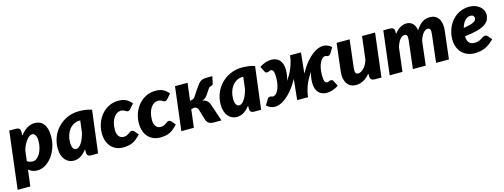

<svg xmlns="http://www.w3.org/2000/svg" viewBox="-24 -1284 5790 2207"><g transform="rotate(-15 2871.0 -180.5)"><path d="M-8.5 164.5 74.5 -518.5H154.5Q178.5 -518.5 192 -507.2Q205.5 -496 205.5 -470.5V-423.5Q241 -471.5 284.5 -499Q328 -526.5 377.5 -526.5Q409.5 -526.5 436 -515.2Q462.5 -504 481.8 -480Q501 -456 511.8 -418.8Q522.5 -381.5 522.5 -330Q522.5 -262 501.8 -200.8Q481 -139.5 446 -93Q411 -46.5 365.2 -19.2Q319.5 8 269.5 8Q237 8 211.5 -2.5Q186 -13 166.5 -30.5L142.5 164.5ZM315.5 -409Q299.5 -409 282 -396.8Q264.5 -384.5 248.2 -363.2Q232 -342 217.8 -313.5Q203.5 -285 194 -252.5L178.5 -127.5Q193 -116 210.8 -111Q228.5 -106 244.5 -106Q271.5 -106 294.2 -124Q317 -142 333.5 -171.2Q350 -200.5 359.2 -238Q368.5 -275.5 368.5 -314.5Q368.5 -364 354 -386.5Q339.5 -409 315.5 -409Z M993 0H910Q895.5 0 885.8 -3.8Q876 -7.5 870.2 -14Q864.5 -20.5 862.2 -29.5Q860 -38.5 860 -49V-86Q828 -42 789 -17Q750 8 703 8Q675 8 649 -3.2Q623 -14.5 603 -37.2Q583 -60 571 -95.2Q559 -130.5 559 -178.5Q559 -249 584.8 -312.2Q610.5 -375.5 656.8 -423Q703 -470.5 766.5 -498.5Q830 -526.5 906 -526.5Q943 -526.5 981 -521.5Q1019 -516.5 1056 -503.5ZM765 -114.5Q782 -114.5 798 -127.2Q814 -140 828.2 -162Q842.5 -184 854.5 -213.5Q866.5 -243 875 -276.5L893 -420H884Q846 -420 814.8 -403Q783.5 -386 761 -356.8Q738.5 -327.5 726.2 -288.8Q714 -250 714 -206Q714 -181 718 -163.5Q722 -146 728.8 -135.2Q735.5 -124.5 744.8 -119.5Q754 -114.5 765 -114.5Z M1501 -91Q1476 -63.5 1453 -44.5Q1430 -25.5 1405.5 -14Q1381 -2.5 1353.2 2.8Q1325.5 8 1292 8Q1246.5 8 1210 -7.5Q1173.5 -23 1147.8 -51.5Q1122 -80 1108 -120.5Q1094 -161 1094 -211.5Q1094 -275 1114.8 -332Q1135.5 -389 1172.8 -432Q1210 -475 1261 -500.2Q1312 -525.5 1373 -525.5Q1425 -525.5 1462.2 -507.8Q1499.5 -490 1529 -452L1479 -394.5Q1473.5 -389 1466.5 -384.8Q1459.5 -380.5 1451 -380.5Q1441 -380.5 1434.2 -384.8Q1427.5 -389 1419.5 -393.8Q1411.5 -398.5 1400 -402.8Q1388.5 -407 1370 -407Q1347 -407 1325.2 -393.8Q1303.5 -380.5 1286.5 -355.5Q1269.5 -330.5 1259.2 -294Q1249 -257.5 1249 -211Q1249 -185 1255 -165.8Q1261 -146.5 1271.5 -133.8Q1282 -121 1296 -114.5Q1310 -108 1326 -108Q1350 -108 1364.8 -114.8Q1379.5 -121.5 1390.5 -129.5Q1401.5 -137.5 1411 -144.2Q1420.5 -151 1434 -151Q1441.5 -151 1448.5 -147.2Q1455.5 -143.5 1461 -138L1501 -91Z M1942 -91Q1917 -63.5 1894 -44.5Q1871 -25.5 1846.5 -14Q1822 -2.5 1794.2 2.8Q1766.5 8 1733 8Q1687.5 8 1651 -7.5Q1614.5 -23 1588.8 -51.5Q1563 -80 1549 -120.5Q1535 -161 1535 -211.5Q1535 -275 1555.8 -332Q1576.5 -389 1613.8 -432Q1651 -475 1702 -500.2Q1753 -525.5 1814 -525.5Q1866 -525.5 1903.2 -507.8Q1940.5 -490 1970 -452L1920 -394.5Q1914.5 -389 1907.5 -384.8Q1900.5 -380.5 1892 -380.5Q1882 -380.5 1875.2 -384.8Q1868.5 -389 1860.5 -393.8Q1852.5 -398.5 1841 -402.8Q1829.5 -407 1811 -407Q1788 -407 1766.2 -393.8Q1744.5 -380.5 1727.5 -355.5Q1710.5 -330.5 1700.2 -294Q1690 -257.5 1690 -211Q1690 -185 1696 -165.8Q1702 -146.5 1712.5 -133.8Q1723 -121 1737 -114.5Q1751 -108 1767 -108Q1791 -108 1805.8 -114.8Q1820.5 -121.5 1831.5 -129.5Q1842.5 -137.5 1852 -144.2Q1861.5 -151 1875 -151Q1882.5 -151 1889.5 -147.2Q1896.5 -143.5 1902 -138L1942 -91Z M2272 -404Q2295.5 -436 2310.8 -458Q2326 -480 2341.2 -493.5Q2356.5 -507 2375.8 -512.8Q2395 -518.5 2427 -518.5H2491L2475 -441Q2472 -425 2465.8 -420.2Q2459.5 -415.5 2451.2 -413.5Q2443 -411.5 2433.2 -407.8Q2423.5 -404 2414 -390L2374.5 -329.5Q2367 -318.5 2359.5 -310.2Q2352 -302 2344.2 -295.5Q2336.5 -289 2327.2 -284.8Q2318 -280.5 2307 -277.5Q2341 -271 2361.2 -253.5Q2381.5 -236 2393.5 -201.5L2461 0H2372.5Q2353 0 2338.8 -3.2Q2324.5 -6.5 2314 -12.8Q2303.5 -19 2296.2 -28.2Q2289 -37.5 2283 -49.5L2243.5 -182Q2239.5 -199.5 2225.8 -210.8Q2212 -222 2196 -222L2159 -214.5L2132.5 0H1983.5L2047 -518.5H2196.5L2170.5 -310.5L2187 -314.5Q2196.5 -316.5 2202.8 -318.5Q2209 -320.5 2213.8 -323.2Q2218.5 -326 2222.5 -330.2Q2226.5 -334.5 2231.5 -341.5Z M2933 0H2850Q2835.5 0 2825.8 -3.8Q2816 -7.5 2810.2 -14Q2804.5 -20.5 2802.2 -29.5Q2800 -38.5 2800 -49V-86Q2768 -42 2729 -17Q2690 8 2643 8Q2615 8 2589 -3.2Q2563 -14.5 2543 -37.2Q2523 -60 2511 -95.2Q2499 -130.5 2499 -178.5Q2499 -249 2524.8 -312.2Q2550.5 -375.5 2596.8 -423Q2643 -470.5 2706.5 -498.5Q2770 -526.5 2846 -526.5Q2883 -526.5 2921 -521.5Q2959 -516.5 2996 -503.5ZM2705 -114.5Q2722 -114.5 2738 -127.2Q2754 -140 2768.2 -162Q2782.5 -184 2794.5 -213.5Q2806.5 -243 2815 -276.5L2833 -420H2824Q2786 -420 2754.8 -403Q2723.5 -386 2701 -356.8Q2678.5 -327.5 2666.2 -288.8Q2654 -250 2654 -206Q2654 -181 2658 -163.5Q2662 -146 2668.8 -135.2Q2675.5 -124.5 2684.8 -119.5Q2694 -114.5 2705 -114.5Z M3520.5 -273.5Q3561.5 -348 3602.8 -396.8Q3644 -445.5 3681.8 -474Q3719.5 -502.5 3752 -514Q3784.5 -525.5 3808.5 -525.5Q3834 -525.5 3859.8 -516Q3885.5 -506.5 3908.5 -484L3870.5 -421Q3862.5 -407.5 3854.2 -403Q3846 -398.5 3837.5 -398.5Q3826.5 -398.5 3818.5 -402Q3810.5 -405.5 3800.5 -405.5Q3786.5 -405.5 3770.8 -392.8Q3755 -380 3741.8 -354.5Q3728.5 -329 3719.8 -291.2Q3711 -253.5 3711 -204Q3711 -176 3713.5 -157.5Q3716 -139 3721.2 -128Q3726.5 -117 3733.8 -112.5Q3741 -108 3751 -108Q3755.5 -108 3760.2 -110Q3765 -112 3770.2 -114.2Q3775.5 -116.5 3781.2 -118.5Q3787 -120.5 3793 -120.5Q3800.5 -120.5 3808.2 -118Q3816 -115.5 3820.5 -107L3855 -41.5Q3838.5 -28.5 3820.2 -19Q3802 -9.5 3783.5 -3.5Q3765 2.5 3747.2 5.2Q3729.5 8 3714 8Q3684 8 3659.2 -1.8Q3634.5 -11.5 3617 -31Q3599.5 -50.5 3589.8 -79.5Q3580 -108.5 3580 -146.5Q3580 -181 3585 -212.5Q3590 -244 3600 -274.5Q3582.5 -250 3565.5 -221Q3548.5 -192 3534.2 -159.8Q3520 -127.5 3509.5 -92.2Q3499 -57 3494 -19.5L3492 0H3362L3387.5 -245Q3346 -170 3304.8 -121.2Q3263.5 -72.5 3225.5 -43.8Q3187.5 -15 3155 -3.5Q3122.5 8 3099 8Q3073.5 8 3047.8 -1.8Q3022 -11.5 2999 -33.5L3037 -96.5Q3045 -110.5 3053.2 -115Q3061.5 -119.5 3070 -119.5Q3081 -119.5 3089 -116Q3097 -112.5 3107 -112.5Q3121 -112.5 3136.8 -125.2Q3152.5 -138 3165.8 -163.2Q3179 -188.5 3187.8 -226.2Q3196.5 -264 3196.5 -313.5Q3196.5 -341.5 3194 -360Q3191.5 -378.5 3186.2 -389.8Q3181 -401 3173.5 -405.5Q3166 -410 3156.5 -410Q3152 -410 3147.2 -408Q3142.5 -406 3137.2 -403.8Q3132 -401.5 3126.2 -399.2Q3120.5 -397 3114.5 -397Q3107 -397 3099.2 -399.5Q3091.5 -402 3087 -410.5L3052.5 -476.5Q3069 -489.5 3087.2 -498.8Q3105.5 -508 3124 -514Q3142.5 -520 3160.2 -522.8Q3178 -525.5 3193.5 -525.5Q3223.5 -525.5 3248.2 -515.8Q3273 -506 3290.5 -486.5Q3308 -467 3317.8 -438.2Q3327.5 -409.5 3327.5 -371.5Q3327.5 -304.5 3307 -243Q3325.5 -269 3343.2 -299.8Q3361 -330.5 3375.8 -365Q3390.5 -399.5 3401 -437.5Q3411.5 -475.5 3415.5 -515.5V-514.5L3416 -519L3546 -518.5Z M4125 -518.5 4086 -189.5Q4083.5 -168.5 4084.2 -154Q4085 -139.5 4089.5 -130.8Q4094 -122 4101.8 -118.2Q4109.5 -114.5 4121 -114.5Q4136.5 -114.5 4153.8 -123.8Q4171 -133 4187 -149.8Q4203 -166.5 4216.8 -190.5Q4230.5 -214.5 4239.5 -244L4273 -518.5H4428L4365 0H4286Q4231 0 4231 -51V-84Q4193.5 -37 4150.5 -14.5Q4107.5 8 4061 8Q4028.5 8 4002 -5Q3975.5 -18 3957.8 -43.2Q3940 -68.5 3932.5 -105.2Q3925 -142 3931 -189.5L3970 -518.5Z M4463 0 4526 -518.5H4606Q4630 -518.5 4643.5 -507.2Q4657 -496 4657 -470.5V-440Q4690 -484 4726.5 -505.2Q4763 -526.5 4803 -526.5Q4847 -526.5 4876 -498Q4905 -469.5 4913 -415Q4947.5 -472.5 4988.5 -499.5Q5029.5 -526.5 5081 -526.5Q5113.5 -526.5 5139.5 -513.5Q5165.5 -500.5 5182.5 -475.5Q5199.5 -450.5 5206.2 -413.8Q5213 -377 5207 -329.5L5168 0H5015L5054 -329.5Q5056.5 -350.5 5055.8 -365Q5055 -379.5 5051.2 -388Q5047.5 -396.5 5040.5 -400.2Q5033.5 -404 5024 -404Q5008.5 -404 4994.2 -395.8Q4980 -387.5 4967.2 -371.8Q4954.5 -356 4944 -333.8Q4933.5 -311.5 4925.5 -284L4892 0H4739L4778 -329.5Q4780.5 -350.5 4779.8 -365Q4779 -379.5 4775.2 -388Q4771.5 -396.5 4764.5 -400.2Q4757.5 -404 4748 -404Q4732.5 -404 4718 -395.5Q4703.5 -387 4690.8 -371Q4678 -355 4667.5 -332.2Q4657 -309.5 4649 -281.5L4615 0Z M5719.5 -391Q5719.5 -355.5 5705.5 -326Q5691.5 -296.5 5656.8 -273.8Q5622 -251 5563.2 -235Q5504.5 -219 5415.5 -210Q5416.5 -157 5438.8 -132.5Q5461 -108 5504.5 -108Q5525 -108 5540 -111.5Q5555 -115 5566.2 -120.5Q5577.5 -126 5586.5 -132Q5595.5 -138 5603.8 -143.5Q5612 -149 5621 -152.5Q5630 -156 5641.5 -156Q5649 -156 5656 -152.2Q5663 -148.5 5668.5 -142.5L5708.5 -96Q5681 -69 5654.8 -49.2Q5628.5 -29.5 5600.8 -16.8Q5573 -4 5541.8 2Q5510.5 8 5473.5 8Q5427.5 8 5389 -7.8Q5350.5 -23.5 5322.8 -52.2Q5295 -81 5279.8 -121.5Q5264.5 -162 5264.5 -211.5Q5264.5 -253 5273.8 -292.5Q5283 -332 5300.2 -366.8Q5317.5 -401.5 5342.5 -430.8Q5367.5 -460 5398.8 -481Q5430 -502 5467.2 -513.8Q5504.5 -525.5 5546.5 -525.5Q5588 -525.5 5620.2 -513.5Q5652.5 -501.5 5674.5 -482.2Q5696.5 -463 5708 -439Q5719.5 -415 5719.5 -391ZM5537.5 -421Q5499 -421 5470 -390.2Q5441 -359.5 5426.5 -306Q5475 -313.5 5505 -321.8Q5535 -330 5551.5 -339.8Q5568 -349.5 5573.8 -360.8Q5579.5 -372 5579.5 -385Q5579.5 -398 5569.5 -409.5Q5559.5 -421 5537.5 -421Z"/></g></svg>

Font: Lato Black
Style: Italic
Weight: 900
Italic angle: -7°
Designer: Lukasz Dziedzic
Foundry: tyPoland Lukasz Dziedzic
Version: Version 2.007; 2014-02-27